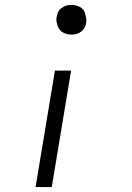

<svg xmlns="http://www.w3.org/2000/svg" viewBox="-20 -548 540 783"><path d="M125 215 204 -260H270L191 215ZM271 -407Q262 -407 253.5 -409Q245 -411 237 -415.5Q229 -420 224 -426Q219 -432 216 -440Q213 -448 211 -458.5Q209 -469 210 -475L212 -482Q213 -488 215 -494Q217 -500 221 -505.5Q225 -511 230.5 -515Q236 -519 242 -522Q248 -525 255 -526.5Q262 -528 266 -528H271Q280 -528 288.5 -526Q297 -524 305 -520Q313 -516 318.5 -509.5Q324 -503 326.5 -495Q329 -487 331 -476.5Q333 -466 332 -460L331 -453Q330 -447 327.5 -441Q325 -435 321 -429.5Q317 -424 312 -420Q307 -416 301 -413Q295 -410 287.5 -408.5Q280 -407 276 -407Z"/></svg>

Font: Iosevka Aile Light
Style: Italic
Weight: 300
Italic angle: -9°
Designer: Belleve Invis
Foundry: Belleve Invis
Version: Version 31.1.0; ttfautohint (v1.8.4)